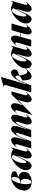

<svg xmlns="http://www.w3.org/2000/svg" viewBox="2033 -2860 851 4958"><g transform="rotate(-90 2459.0 -380.5)"><path d="M361 -520Q439 -520 478.5 -497Q518 -474 518 -438Q518 -396 468.5 -370.5Q419 -345 356 -339V-337Q415 -325 458.5 -285.5Q502 -246 502 -185Q502 -132 471 -87Q440 -42 383 -15Q326 12 250 12Q139 12 78.5 -40.5Q18 -93 18 -184Q18 -272 66.5 -349.5Q115 -427 194.5 -473.5Q274 -520 361 -520ZM238 1Q259 1 277.5 -21.5Q296 -44 306.5 -81.5Q317 -119 317 -160Q317 -215 295.5 -245Q274 -275 239 -275H199Q182 -196 182 -129Q182 1 238 1ZM266 -286Q311 -286 339 -333Q367 -380 367 -441Q367 -508 332 -508Q294 -508 258.5 -443.5Q223 -379 202 -286Z M875 -327 939 -465Q910 -500 882 -500Q848 -500 811.5 -451.5Q775 -403 750.5 -330Q726 -257 726 -190Q726 -127 751 -127Q771 -127 796.5 -170Q822 -213 875 -327ZM929 -520Q958 -520 987 -510.5Q1016 -501 1044.5 -488Q1073 -475 1082 -471L1126 -518H1131L1037 -186Q1028 -153 1028 -135Q1028 -101 1052 -101Q1064 -101 1074.5 -110Q1085 -119 1102 -138H1111Q1105 -130 1068 -85Q1031 -40 993.5 -14Q956 12 923 12Q890 12 868.5 -12.5Q847 -37 847 -87Q847 -127 863 -184L917 -369H908L886 -322Q852 -248 849 -242Q803 -143 777 -94Q751 -45 722.5 -16.5Q694 12 659 12Q630 12 603.5 -5.5Q577 -23 560.5 -56.5Q544 -90 544 -134Q544 -220 609 -310.5Q674 -401 765.5 -460.5Q857 -520 929 -520Z M1215 -386Q1215 -412 1194 -412Q1180 -412 1167 -401.5Q1154 -391 1136 -370H1127Q1182 -439 1227.5 -479.5Q1273 -520 1321 -520Q1353 -520 1373 -497.5Q1393 -475 1393 -429Q1393 -388 1377 -333L1320 -135H1329L1350 -189Q1479 -520 1609 -520Q1644 -520 1665 -496Q1686 -472 1686 -426Q1686 -384 1671 -338L1607 -133L1610 -135H1619L1640 -189Q1769 -520 1899 -520Q1935 -520 1956.5 -496Q1978 -472 1978 -425Q1978 -384 1963 -338L1915 -186Q1906 -159 1906 -136Q1906 -101 1930 -101Q1943 -101 1953.5 -110Q1964 -119 1981 -138H1990Q1984 -131 1947 -85.5Q1910 -40 1872 -14Q1834 12 1801 12Q1768 12 1745 -13Q1722 -38 1722 -87Q1722 -128 1739 -179L1794 -347Q1799 -364 1799 -371Q1799 -382 1794 -387Q1789 -392 1781 -392Q1755 -392 1724.5 -343Q1694 -294 1649 -178L1580 0H1392L1505 -347Q1509 -359 1509 -370Q1509 -381 1504 -386.5Q1499 -392 1491 -392Q1465 -392 1434.5 -343Q1404 -294 1359 -178L1290 0H1109L1207 -342Q1215 -372 1215 -386Z M2197 -520Q2230 -520 2251 -497.5Q2272 -475 2272 -428Q2272 -384 2254 -329L2220 -223H2221L2495 -508H2579L2487 -186Q2478 -155 2478 -136Q2478 -101 2502 -101Q2515 -101 2525.5 -110Q2536 -119 2553 -138H2562Q2556 -131 2519 -85.5Q2482 -40 2444 -14Q2406 12 2373 12Q2339 12 2317.5 -13Q2296 -38 2296 -87Q2296 -130 2311 -179L2358 -338H2357L1976 25H1971L2084 -342Q2092 -367 2092 -386Q2092 -412 2071 -412Q2057 -412 2044 -401.5Q2031 -391 2013 -370H2004Q2059 -439 2104 -479.5Q2149 -520 2197 -520Z M2751 -690 2696 -707V-712L2952 -786H2953L2764 -135H2773L2794 -189Q2854 -343 2923 -431.5Q2992 -520 3060 -520Q3098 -520 3122 -495.5Q3146 -471 3146 -432Q3146 -342 2989 -313V-311L2991 -294Q3013 -101 3093 -101Q3112 -101 3124 -110Q3136 -119 3153 -138H3162Q3157 -132 3119 -87Q3081 -42 3040.5 -16Q3000 10 2965 10Q2911 10 2887 -46Q2863 -102 2863 -215V-237Q2920 -248 2954 -280Q2988 -312 2988 -356Q2988 -379 2978 -391.5Q2968 -404 2953 -404Q2922 -404 2881 -340.5Q2840 -277 2785 -133L2734 0H2553Z M3501 -327 3565 -465Q3536 -500 3508 -500Q3474 -500 3437.5 -451.5Q3401 -403 3376.5 -330Q3352 -257 3352 -190Q3352 -127 3377 -127Q3397 -127 3422.5 -170Q3448 -213 3501 -327ZM3555 -520Q3584 -520 3613 -510.5Q3642 -501 3670.5 -488Q3699 -475 3708 -471L3752 -518H3757L3663 -186Q3654 -153 3654 -135Q3654 -101 3678 -101Q3690 -101 3700.5 -110Q3711 -119 3728 -138H3737Q3731 -130 3694 -85Q3657 -40 3619.5 -14Q3582 12 3549 12Q3516 12 3494.5 -12.5Q3473 -37 3473 -87Q3473 -127 3489 -184L3543 -369H3534L3512 -322Q3478 -248 3475 -242Q3429 -143 3403 -94Q3377 -45 3348.5 -16.5Q3320 12 3285 12Q3256 12 3229.5 -5.5Q3203 -23 3186.5 -56.5Q3170 -90 3170 -134Q3170 -220 3235 -310.5Q3300 -401 3391.5 -460.5Q3483 -520 3555 -520Z M3841 -386Q3841 -412 3820 -412Q3806 -412 3793 -401.5Q3780 -391 3762 -370H3753Q3808 -439 3853.5 -479.5Q3899 -520 3947 -520Q3979 -520 3999.5 -497.5Q4020 -475 4020 -428Q4020 -388 4004 -333L3991 -286H4094L4158 -508H4332L4239 -186Q4230 -155 4230 -136Q4230 -101 4254 -101Q4266 -101 4276.5 -110Q4287 -119 4304 -138H4313Q4307 -131 4270 -85.5Q4233 -40 4195 -14Q4157 12 4124 12Q4091 12 4070 -12Q4049 -36 4049 -85Q4049 -127 4065 -184L4091 -275H3987L3909 0H3735L3833 -342Q3841 -372 3841 -386Z M4662 -327 4726 -465Q4697 -500 4669 -500Q4635 -500 4598.5 -451.5Q4562 -403 4537.5 -330Q4513 -257 4513 -190Q4513 -127 4538 -127Q4558 -127 4583.5 -170Q4609 -213 4662 -327ZM4716 -520Q4745 -520 4774 -510.5Q4803 -501 4831.5 -488Q4860 -475 4869 -471L4913 -518H4918L4824 -186Q4815 -153 4815 -135Q4815 -101 4839 -101Q4851 -101 4861.5 -110Q4872 -119 4889 -138H4898Q4892 -130 4855 -85Q4818 -40 4780.5 -14Q4743 12 4710 12Q4677 12 4655.5 -12.5Q4634 -37 4634 -87Q4634 -127 4650 -184L4704 -369H4695L4673 -322Q4639 -248 4636 -242Q4590 -143 4564 -94Q4538 -45 4509.5 -16.5Q4481 12 4446 12Q4417 12 4390.5 -5.5Q4364 -23 4347.5 -56.5Q4331 -90 4331 -134Q4331 -220 4396 -310.5Q4461 -401 4552.5 -460.5Q4644 -520 4716 -520Z"/></g></svg>

Font: Nyght Serif Dark Italic
Style: Regular
Weight: 800
Italic angle: -16°
Designer: Maksym Kobuzan
Version: Version 0.400